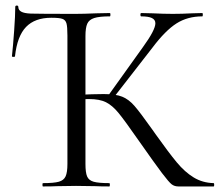

<svg xmlns="http://www.w3.org/2000/svg" viewBox="-20 -672 799 692"><path d="M135 -12Q174 -12 192 -17Q210 -22 216.5 -36.5Q223 -51 223 -81V-544Q223 -576 219.5 -588Q216 -600 205 -604Q194 -608 165 -608Q106 -608 74 -575Q42 -542 34 -469Q34 -467 28.5 -467Q23 -467 23 -469Q27 -505 31 -561Q35 -617 35 -647Q35 -652 40.5 -652Q46 -652 46 -647Q46 -636 56.5 -630Q67 -624 91 -623Q123 -622 253 -622Q281 -622 327 -624L376 -625Q378 -625 378 -619Q378 -613 376 -613Q338 -613 319.5 -607Q301 -601 294.5 -586.5Q288 -572 288 -542V-81Q288 -50 294 -36Q300 -22 317.5 -17Q335 -12 374 -12Q376 -12 376 -6Q376 0 374 0Q342 0 325 -1L254 -2L186 -1Q168 0 135 0Q133 0 133 -6Q133 -12 135 -12ZM478 -168Q430 -237 407.5 -264.5Q385 -292 362 -303.5Q339 -315 301 -315Q288 -315 277 -314Q266 -313 257 -312L256 -330Q318 -333 354 -333Q397 -333 420.5 -323.5Q444 -314 464.5 -290.5Q485 -267 529 -205L541 -188Q588 -122 617 -87Q646 -52 678 -32.5Q710 -13 750 -12Q752 -12 752 -6Q752 0 750 0H623Q609 0 599 -7.5Q589 -15 564 -48Q539 -81 478 -168ZM369 -326 495 -502Q540 -564 540 -588Q540 -601 527.5 -607Q515 -613 489 -613Q486 -613 486 -619Q486 -625 489 -625L530 -624Q570 -622 603 -622Q636 -622 672 -624L709 -625Q711 -625 711 -619Q711 -613 709 -613Q656 -613 616 -587.5Q576 -562 530 -501L387 -317Z"/></svg>

Font: Cormorant Unicase
Style: Regular
Weight: 400
Designer: Christian Thalmann (Catharsis Fonts)
Foundry: Catharsis Fonts
Version: Version 4.000